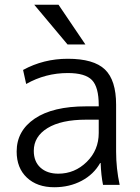

<svg xmlns="http://www.w3.org/2000/svg" viewBox="-20 -777 588 807"><path d="M226 -757 339 -590H264L124 -757ZM265 -530Q374 -530 421 -485Q468 -440 468 -337V-140Q468 -69 483 0H413Q405 -39 403 -92H401Q374 -44 323 -17Q272 10 208 10Q136 10 93 -30.5Q50 -71 50 -140Q50 -227 126 -278.5Q202 -330 342 -330H395V-335Q395 -411 366.5 -440.5Q338 -470 265 -470Q171 -470 90 -424L77 -483Q163 -530 265 -530ZM122 -143Q122 -98 150 -72.5Q178 -47 225 -47Q294 -47 344.5 -96.5Q395 -146 395 -218V-274H342Q237 -274 179.5 -238.5Q122 -203 122 -143Z"/></svg>

Font: Mplus 1p
Style: Regular
Weight: 400
Version: Version 1.061